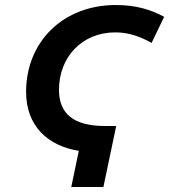

<svg xmlns="http://www.w3.org/2000/svg" viewBox="-20 -745 674 765"><path d="M294 -144 264 0H392L443 -243H398C272 -243 215 -293 215 -387C215 -516 305 -616 440 -616C496 -616 543 -597 584 -574L634 -678C580 -707 522 -725 441 -725C233 -725 84 -580 84 -379C84 -243 170 -164 294 -144Z"/></svg>

Font: Noto Sans SemiBold
Style: Italic
Weight: 600
Italic angle: -12°
Designer: Monotype Design Team
Foundry: Monotype Imaging Inc.
Version: Version 2.013